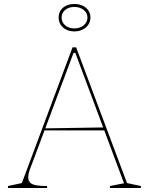

<svg xmlns="http://www.w3.org/2000/svg" viewBox="-20 -946 749 966"><path d="M20 0V-10L90 -25L345 -708H363L619 -25L689 -10V0H533V-10L604 -24L359 -680H350L134 -103Q128 -89 125 -76Q122 -63 122 -54Q122 -38 131 -28Q140 -18 161 -14Q182 -10 217 -10V0ZM195 -290V-300L511 -305V-290ZM354 -926Q377 -926 395.5 -917.5Q414 -909 424.5 -893.5Q435 -878 435 -858Q435 -838 424.5 -822Q414 -806 395.5 -797Q377 -788 354 -788Q331 -788 313 -797Q295 -806 285 -822Q275 -838 275 -858Q275 -878 285 -893.5Q295 -909 313 -917.5Q331 -926 354 -926ZM354 -911Q326 -911 308 -896Q290 -881 290 -858Q290 -834 308 -818.5Q326 -803 354 -803Q382 -803 401 -818.5Q420 -834 420 -858Q420 -881 401 -896Q382 -911 354 -911Z"/></svg>

Font: Kalnia Thin Thin
Style: Regular
Weight: 250
Version: Version 1.105